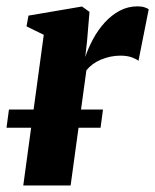

<svg xmlns="http://www.w3.org/2000/svg" viewBox="-35 -570 477 590"><path d="M36.5 0 99.5 -463 46.5 -489 52.5 -522 217 -550 240 -533.5 232.5 -443.5 227 -395Q236.5 -423 251.5 -450.8Q266.5 -478.5 287 -501Q307.5 -523.5 332.8 -537Q358 -550.5 387.5 -550.5Q400.5 -550.5 409.2 -547.5Q418 -544.5 422 -541.5L390.5 -383Q387 -387 372 -393Q357 -399 335 -399Q319 -399 304 -395.8Q289 -392.5 275.2 -386.8Q261.5 -381 250.2 -372.8Q239 -364.5 230.5 -354L182 0ZM281.5 -233.5 274 -177.5H-15L-7.5 -233.5Z"/></svg>

Font: Merriweather 60pt ExtraBold
Style: Italic
Weight: 800
Italic angle: -7.8°
Version: Version 2.101